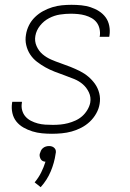

<svg xmlns="http://www.w3.org/2000/svg" viewBox="-20 -548 540 798"><path d="M196 8Q175 8 154.5 6Q134 4 114.5 -2Q95 -8 77.5 -18Q60 -28 48 -43Q36 -58 31.5 -78Q27 -98 30 -119L31 -125H71V-121Q68 -105 72 -90Q76 -75 85.5 -64Q95 -53 108.5 -46Q122 -39 137 -35Q152 -31 168 -30Q184 -29 200 -29Q216 -29 231.5 -30.5Q247 -32 262.5 -36Q278 -40 293.5 -47Q309 -54 321.5 -65Q334 -76 343 -91Q352 -106 355 -121Q359 -144 349.5 -164Q340 -184 324.5 -197.5Q309 -211 288.5 -219.5Q268 -228 248 -235Q228 -242 207.5 -250Q187 -258 169 -268Q151 -278 134 -291Q117 -304 105.5 -321.5Q94 -339 89 -360.5Q84 -382 88 -404Q91 -424 100.5 -443Q110 -462 125.5 -477Q141 -492 159.5 -502Q178 -512 197.5 -518Q217 -524 237 -526Q257 -528 277 -528Q298 -528 318 -526Q338 -524 356.5 -518Q375 -512 391.5 -501.5Q408 -491 419 -476Q430 -461 434 -441Q438 -421 435 -401L434 -395H394L395 -399Q397 -414 393.5 -429Q390 -444 381.5 -455Q373 -466 360.5 -473Q348 -480 334 -484Q320 -488 304.5 -489.5Q289 -491 274 -491Q252 -491 229 -487.5Q206 -484 184 -472.5Q162 -461 146.5 -441.5Q131 -422 127 -399Q123 -377 132 -356.5Q141 -336 157 -322.5Q173 -309 192.5 -300.5Q212 -292 232.5 -285Q253 -278 273 -270Q293 -262 312 -252.5Q331 -243 347 -229.5Q363 -216 375 -199Q387 -182 392.5 -160.5Q398 -139 394 -116Q391 -96 380 -76.5Q369 -57 353 -42Q337 -27 317.5 -17Q298 -7 278 -1.5Q258 4 237 6Q216 8 196 8ZM149 230 124 210Q140 191 151 169Q162 147 169 124Q163 124 158 121.5Q153 119 150 114.5Q147 110 145.5 104Q144 98 145 92Q147 85 150 78.5Q153 72 158.5 67.5Q164 63 170.5 61Q177 59 184 59Q191 59 196.5 61Q202 63 206.5 67.5Q211 72 212 78.5Q213 85 211 92Q206 128 191 164Q176 200 149 230Z"/></svg>

Font: Iosevka Extralight Oblique
Style: Regular
Weight: 200
Italic angle: -9°
Monospace: yes
Designer: Belleve Invis
Foundry: Belleve Invis
Version: Version 32.5.0; ttfautohint (v1.8.4)